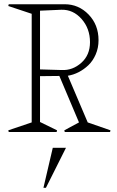

<svg xmlns="http://www.w3.org/2000/svg" viewBox="-20 -620 548 902"><path d="M168 -262.2V-46.9L248 -7.8L246.1 0H21L19 -7.8L128.9 -44.9V-555.2L19 -591.8L21 -600.1H283.2Q349.6 -600.1 396.2 -551.8Q442.9 -503.4 442.9 -431.2Q442.9 -395 429.7 -364.5Q416.5 -334 395.3 -313.7Q374 -293.5 349.1 -280.8Q324.2 -268.1 298.8 -264.2L392.1 -44.9L499 -7.8L497.1 0H284.2L282.2 -7.8L351.1 -44.9L258.8 -263.2ZM168 -293.9 270 -291Q321.3 -288.6 362.1 -325Q402.8 -361.3 402.8 -421.9Q402.8 -485.8 363.3 -530.8Q323.7 -575.7 268.1 -574.2L168 -569.8ZM184.1 262.2 228 74.2H290L195.8 262.2Z"/></svg>

Font: Halibut Cnd Thin
Style: Regular
Weight: 250
Width: 3
Designer: Matteo Maggi
Foundry: Collletttivo
Version: Version 3.080 | FøM Fix